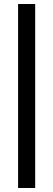

<svg xmlns="http://www.w3.org/2000/svg" viewBox="-20 -735 265 955"><path d="M70 200V-715H155V200Z"/></svg>

Font: Montagu Slab 16pt Medium
Style: Regular
Weight: 500
Designer: Florian Karsten
Foundry: Florian Karsten
Version: Version 1.000; ttfautohint (v1.8.3)